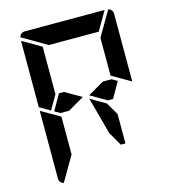

<svg xmlns="http://www.w3.org/2000/svg" viewBox="-140 -1113 1095 1224"><g transform="rotate(-15 408.0 -501.0)"><path d="M629 -541 570 -438H536L429 -500L536 -562H593ZM169 -469 99 -510V-948L223 -876V-698V-590V-562ZM223 -165 128 -2Q99 -11 99 -41V-486L159 -451L165 -448L223 -414V-384V-302ZM264 -876 101 -971Q110 -1000 140 -1000H346H470H665L593 -876H554H470H346ZM688 -998Q717 -989 717 -959V-514L593 -586V-698V-835ZM280 -438H223L187 -459L246 -562H280L387 -500ZM573 -338V-144H542L490 -235L424 -479L525 -420Z"/></g></svg>

Font: DSEG14 Modern
Style: Bold
Weight: 700
Designer: Keshikan(Twitter:@keshinomi_88pro)
Version: Version 0.46